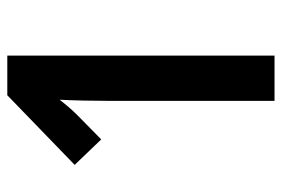

<svg xmlns="http://www.w3.org/2000/svg" viewBox="-140 -614 754 513"><g transform="rotate(-90 236.5 -357.0)"><path d="M345 0H224V-442Q224 -511 227 -574Q220 -565 209.5 -552.5Q199 -540 185 -526L121 -463L53 -534L239 -714H345Z"/></g></svg>

Font: Noto Sans Disp Cond SemBd
Style: Regular
Weight: 600
Width: 3
Designer: Monotype Design Team
Foundry: Monotype Imaging Inc.
Version: Version 2.000;GOOG;noto-source:20170915:90ef993387c0; ttfaut